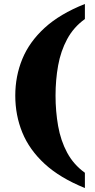

<svg xmlns="http://www.w3.org/2000/svg" viewBox="-20 -801 480 968"><path d="M408 147Q282 96 205 25Q128 -46 92.5 -133Q57 -220 57 -319Q57 -417 92.5 -503.5Q128 -590 205 -660.5Q282 -731 408 -781V-705Q351 -664 318.5 -603.5Q286 -543 273 -470.5Q260 -398 260 -319Q260 -240 273 -166Q286 -92 318.5 -31.5Q351 29 408 70Z"/></svg>

Font: Noto Serif Tamil Black
Style: Regular
Weight: 900
Designer: Indian Type Foundry, Tom Grace, and the Monotype Design Team
Foundry: Monotype Imaging Inc.
Version: Version 2.004; ttfautohint (v1.8.4.7-5d5b)